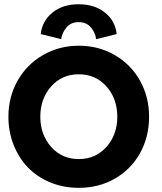

<svg xmlns="http://www.w3.org/2000/svg" viewBox="-20 -892 782 924"><path d="M176 -728Q183 -791 232.2 -831.2Q281.5 -871.5 358.5 -871.5Q434.5 -871.5 484.5 -832Q534.5 -792.5 541.5 -728L442.5 -703.5Q439 -734.5 417.5 -760Q396 -785.5 358.5 -785.5Q321.5 -785.5 300 -760Q278.5 -734.5 274.5 -703.5ZM20.5 -330.5Q20.5 -425.5 64.8 -503.8Q109 -582 186.8 -627Q264.5 -672 359 -672Q454.5 -672 532.2 -627Q610 -582 653.8 -503.8Q697.5 -425.5 697.5 -330.5Q697.5 -234.5 654.8 -156.5Q612 -78.5 534.2 -33.2Q456.5 12 359 12Q284.5 12 221 -14.5Q157.5 -41 113.8 -86.8Q70 -132.5 45.2 -195.5Q20.5 -258.5 20.5 -330.5ZM359 -126.5Q440.5 -126.5 492.5 -185.2Q544.5 -244 544.5 -330.5Q544.5 -417 492.5 -475.8Q440.5 -534.5 359 -534.5Q278 -534.5 226 -475.8Q174 -417 174 -330.5Q174 -244 226 -185.2Q278 -126.5 359 -126.5Z"/></svg>

Font: League Spartan
Style: Bold
Weight: 700
Foundry: The League of Moveable Type
Version: Version 2.002